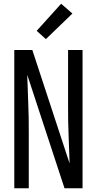

<svg xmlns="http://www.w3.org/2000/svg" viewBox="-20 -1001 515 1021"><path d="M56 0V-735H152L350 -132Q350 -140 349.5 -148.5Q349 -157 349 -165L345 -276Q343 -317 342.5 -358.5Q342 -400 342 -441V-735H419V0H323L125 -603Q125 -595 125.5 -586.5Q126 -578 126 -570L130 -459Q132 -418 132.5 -376.5Q133 -335 133 -294V0ZM224 -793 175 -837 305 -981 365 -929Z"/></svg>

Font: Iosevka QP
Style: Regular
Weight: 400
Designer: Belleve Invis
Foundry: Belleve Invis
Version: Version 20.0.0; ttfautohint (v1.8.4)